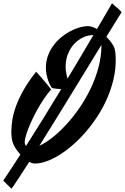

<svg xmlns="http://www.w3.org/2000/svg" viewBox="-84 -923 768 1181"><path d="M664.1 -848.1Q652.8 -830.1 628.4 -790.8Q604 -751.5 570.3 -696.8Q583 -684.1 592 -672.9Q601.1 -661.6 605 -654.8Q608.4 -648.9 612.3 -643.3Q616.2 -637.7 619.6 -627.4Q623 -617.2 625.5 -600.1Q627.9 -583 627.9 -554.2Q627.9 -493.7 613.8 -434.1Q599.6 -374.5 575.2 -318.4Q550.8 -262.2 517.6 -210.7Q484.4 -159.2 446 -114.5Q407.7 -69.8 366.2 -33.4Q324.7 2.9 283.4 28.8Q242.2 54.7 203.1 68.8Q164.1 83 130.9 83Q122.1 83 113.3 80.3Q104.5 77.6 95.7 72.8Q59.6 128.9 31.7 171.6Q3.9 214.4 -13.2 237.8Q-22 229 -28.6 222.9Q-35.2 216.8 -40.8 211.2Q-46.4 205.6 -51.8 200.2Q-57.1 194.8 -64 188Q-37.6 148.9 -11.5 108.9Q14.6 68.8 41.5 27.3Q27.3 11.7 17.6 -2.2Q7.8 -16.1 4.9 -22.9Q2.4 -27.8 -1 -34.7Q-4.4 -41.5 -7.3 -52Q-10.3 -62.5 -12.2 -77.9Q-14.2 -93.3 -14.2 -115.2Q-14.2 -148.9 -7.6 -188.7Q-1 -228.5 16.1 -274.4Q33.2 -320.3 62.7 -372.3Q92.3 -424.3 138.2 -481.9Q142.1 -477.5 149.9 -469Q157.7 -460.4 167 -449.7Q176.3 -439 186.5 -427Q196.8 -415 205.8 -404.3Q214.8 -393.6 221.2 -385Q227.5 -376.5 230 -372.1Q206.5 -345.2 185.5 -314Q164.6 -282.7 146.7 -250.7Q128.9 -218.8 114.3 -187.5Q99.6 -156.2 89.4 -129.4Q79.1 -102.5 73.5 -81.5Q67.9 -60.5 67.9 -48.8Q67.9 -42 70.1 -36.1Q72.3 -30.3 75.7 -24.9Q129.4 -109.4 183.6 -196.5Q237.8 -283.7 292.5 -374.5Q276.9 -375.5 262.7 -377.2Q248.5 -378.9 236.8 -380.9Q231 -387.7 224.1 -400.4Q217.3 -413.1 211.7 -429.7Q206.1 -446.3 202.1 -465.8Q198.2 -485.4 198.2 -505.9Q198.2 -544.9 210.7 -579.3Q223.1 -613.8 244.1 -642.3Q265.1 -670.9 292 -693.1Q318.8 -715.3 347.7 -730.7Q376.5 -746.1 404.8 -754.2Q433.1 -762.2 457 -762.2Q470.7 -762.2 484.6 -757.3Q498.5 -752.4 512.2 -744.1L605 -902.8Q617.2 -891.1 624.3 -885.3Q631.3 -879.4 636.7 -875Q642.1 -870.6 647.9 -865.2Q653.8 -859.9 664.1 -848.1ZM158.2 -26.4Q195.8 -43.5 238.8 -77.4Q281.7 -111.3 324.2 -157.5Q366.7 -203.6 405.5 -260.3Q444.3 -316.9 474.4 -379.9Q504.4 -442.9 522.2 -510.3Q540 -577.6 540 -645V-647Q499.5 -581.1 451.9 -502.9Q404.3 -424.8 354.2 -343.3Q304.2 -261.7 253.9 -180.4Q203.6 -99.1 158.2 -26.4ZM324.2 -558.1Q317.4 -521.5 320.8 -491.9Q324.2 -462.4 331.5 -439.5Q371.6 -506.3 411.4 -573.2Q451.2 -640.1 490.7 -707.5Q454.1 -706.5 425.3 -692.1Q396.5 -677.7 375.5 -656Q354.5 -634.3 341.6 -608.2Q328.6 -582 324.2 -558.1Z"/></svg>

Font: Yesteryear
Style: Regular
Weight: 400
Designer: Astigmatic (AOETI)
Foundry: Astigmatic (AOETI)
Version: Version 1.000